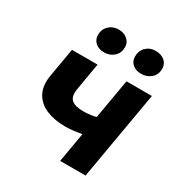

<svg xmlns="http://www.w3.org/2000/svg" viewBox="-170 -853 925 978"><g transform="rotate(30 292.0 -364.5)"><path d="M63.4 -353.4 92 -520H242.6L215.2 -360.2Q207.6 -315.4 227.8 -296.5Q248 -277.6 297.6 -277.6Q321 -277.6 344.2 -281Q367.4 -284.4 389 -291.2L370.4 -177.4Q362 -175.8 356 -174.8Q329.8 -170.2 304.9 -167.3Q280 -164.4 256.2 -164.4Q192.6 -164.4 145 -184.5Q97.4 -204.6 74.6 -247.1Q51.8 -289.6 63.4 -353.4ZM412.8 -520H562.2L472.2 0H322.8ZM168.6 -652Q168.6 -685.6 191.1 -707.2Q213.6 -728.8 247.8 -728.8Q278.8 -728.8 299.2 -711.1Q319.6 -693.4 319.6 -665.8Q319.6 -631.8 296.2 -611Q272.8 -590.2 239.8 -590.2Q208 -590.2 188.3 -607.8Q168.6 -625.4 168.6 -652ZM387 -652Q387 -685.6 408.9 -707.2Q430.8 -728.8 464.4 -728.8Q497.8 -728.8 518.2 -711.4Q538.6 -694 538.6 -665.8Q538.6 -631.8 515.2 -611Q491.8 -590.2 457 -590.2Q425.2 -590.2 406.1 -607.5Q387 -624.8 387 -652Z"/></g></svg>

Font: Fixel Italic Variable 20240409 Display Thin
Style: Italic
Weight: 100
Italic angle: -10°
Designer: AlfaBravo + MacPaw
Foundry: Kyrylo Tkachov, Marchela Mozhyna, Serhii Makarenko, Maria Weinstein, Zakhar Kryvoshyya
Version: Version 1.211;Glyphs 3.2 (3225)